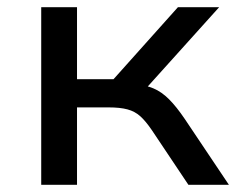

<svg xmlns="http://www.w3.org/2000/svg" viewBox="-20 -511 657 531"><path d="M94 0V-491H193V-292H294L472 -491H586L369 -250L350 -279Q382 -276 404.5 -266.5Q427 -257 447.5 -236.5Q468 -216 491 -182L613 0H501L400 -151Q383 -176 368 -189.5Q353 -203 332.5 -208.5Q312 -214 280 -214H193V0Z"/></svg>

Font: Nunito Sans 10pt SemiExpanded Medium
Style: Regular
Weight: 500
Width: 6
Designer: Vernon Adams
Foundry: Vernon Adams
Version: Version 3.101;gftools[0.9.27]